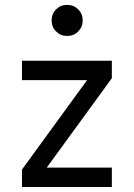

<svg xmlns="http://www.w3.org/2000/svg" viewBox="-20 -752 538 772"><path d="M68.4 -507.8V-429.7H359.4L429.7 -437.5V-507.8ZM429.7 -78.1H138.7L68.4 -70.3V0H429.7ZM168 -78.1 429.7 -437.5 330.1 -429.7 68.4 -70.3ZM187.5 -669.9Q187.5 -643.6 205.6 -625.5Q223.6 -607.4 250 -607.4Q276.4 -607.4 294.4 -625.5Q312.5 -643.6 312.5 -669.9Q312.5 -696.3 294.4 -714.4Q276.4 -732.4 250 -732.4Q223.6 -732.4 205.6 -714.4Q187.5 -696.3 187.5 -669.9Z"/></svg>

Font: Giphurs
Style: Regular
Weight: 400
Version: Version 2.010